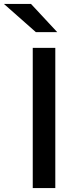

<svg xmlns="http://www.w3.org/2000/svg" viewBox="-91 -959 378 979"><path d="M191 0H76V-715H191ZM92 -795 -71 -939H67L201 -795Z"/></svg>

Font: Wix Madefor Display SemiBold
Style: Regular
Weight: 600
Designer: Dalton Maag Ltd
Foundry: Dalton Maag Ltd
Version: Version 3.100